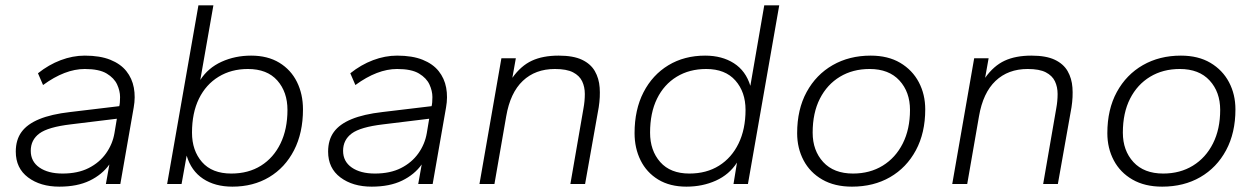

<svg xmlns="http://www.w3.org/2000/svg" viewBox="-20 -688 4696 718"><path d="M202 10Q131 10 85 -24.5Q39 -59 39 -121Q39 -165 60.5 -194.5Q82 -224 127 -242.5Q172 -261 242 -269L426 -291Q429 -302 429 -325Q429 -348 418 -372Q407 -396 379 -413Q351 -430 297 -430Q260 -430 221 -415Q182 -400 141 -370L122 -414Q162 -446 207 -463Q252 -480 297 -480Q354 -480 392.5 -464.5Q431 -449 452.5 -422Q474 -395 480.5 -360Q487 -325 480 -286L430 0H376L389 -73Q362 -35 315.5 -12.5Q269 10 202 10ZM214 -39Q271 -39 311.5 -59.5Q352 -80 376.5 -114.5Q401 -149 408 -190L417 -244L245 -223Q160 -213 127.5 -189Q95 -165 95 -124Q95 -84 127.5 -61.5Q160 -39 214 -39Z M849 10Q784 10 739.5 -19.5Q695 -49 678 -106L659 0H605L722 -668H778L729 -389Q758 -434 808.5 -457Q859 -480 919 -480Q981 -480 1024.5 -453.5Q1068 -427 1090.5 -381.5Q1113 -336 1113 -279Q1113 -191 1079.5 -126Q1046 -61 986.5 -25.5Q927 10 849 10ZM845 -39Q909 -39 956 -68.5Q1003 -98 1029 -151.5Q1055 -205 1055 -277Q1055 -344 1017 -387Q979 -430 907 -430Q845 -430 797.5 -401Q750 -372 724 -319Q698 -266 698 -192Q698 -125 735.5 -82Q773 -39 845 -39Z M1370 10Q1299 10 1253 -24.5Q1207 -59 1207 -121Q1207 -165 1228.5 -194.5Q1250 -224 1295 -242.5Q1340 -261 1410 -269L1594 -291Q1597 -302 1597 -325Q1597 -348 1586 -372Q1575 -396 1547 -413Q1519 -430 1465 -430Q1428 -430 1389 -415Q1350 -400 1309 -370L1290 -414Q1330 -446 1375 -463Q1420 -480 1465 -480Q1522 -480 1560.5 -464.5Q1599 -449 1620.5 -422Q1642 -395 1648.5 -360Q1655 -325 1648 -286L1598 0H1544L1557 -73Q1530 -35 1483.5 -12.5Q1437 10 1370 10ZM1382 -39Q1439 -39 1479.5 -59.5Q1520 -80 1544.5 -114.5Q1569 -149 1576 -190L1585 -244L1413 -223Q1328 -213 1295.5 -189Q1263 -165 1263 -124Q1263 -84 1295.5 -61.5Q1328 -39 1382 -39Z M1773 0 1855 -470H1909L1896 -397Q1928 -442 1969 -461Q2010 -480 2069 -480Q2124 -480 2156.5 -464.5Q2189 -449 2204.5 -422Q2220 -395 2222.5 -360.5Q2225 -326 2219 -287L2168 0H2113L2162 -283Q2167 -310 2167 -336.5Q2167 -363 2157 -384Q2147 -405 2123 -417.5Q2099 -430 2055 -430Q1982 -430 1935 -385.5Q1888 -341 1873 -253L1829 0Z M2547 10Q2485 10 2441.5 -16.5Q2398 -43 2375.5 -88.5Q2353 -134 2353 -190Q2353 -278 2386.5 -343Q2420 -408 2479.5 -444Q2539 -480 2617 -480Q2680 -480 2724.5 -451.5Q2769 -423 2786 -367L2838 -668H2894L2777 0H2723L2736 -80Q2707 -35 2657 -12.5Q2607 10 2547 10ZM2558 -39Q2622 -39 2669 -68.5Q2716 -98 2742 -151.5Q2768 -205 2768 -277Q2768 -344 2730 -387Q2692 -430 2621 -430Q2558 -430 2510.5 -401Q2463 -372 2437 -319Q2411 -266 2411 -192Q2411 -125 2449 -82Q2487 -39 2558 -39Z M3166 10Q3101 10 3055 -16.5Q3009 -43 2985 -88.5Q2961 -134 2961 -190Q2961 -279 2996.5 -344Q3032 -409 3094 -444.5Q3156 -480 3236 -480Q3301 -480 3346.5 -453Q3392 -426 3416 -380.5Q3440 -335 3440 -279Q3440 -191 3405 -126Q3370 -61 3308.5 -25.5Q3247 10 3166 10ZM3170 -39Q3233 -39 3281 -68.5Q3329 -98 3356 -151.5Q3383 -205 3383 -277Q3383 -344 3343.5 -387Q3304 -430 3232 -430Q3169 -430 3121 -401Q3073 -372 3046 -319Q3019 -266 3019 -192Q3019 -125 3058.5 -82Q3098 -39 3170 -39Z M3541 0 3623 -470H3677L3664 -397Q3696 -442 3737 -461Q3778 -480 3837 -480Q3892 -480 3924.5 -464.5Q3957 -449 3972.5 -422Q3988 -395 3990.5 -360.5Q3993 -326 3987 -287L3936 0H3881L3930 -283Q3935 -310 3935 -336.5Q3935 -363 3925 -384Q3915 -405 3891 -417.5Q3867 -430 3823 -430Q3750 -430 3703 -385.5Q3656 -341 3641 -253L3597 0Z M4326 10Q4261 10 4215 -16.5Q4169 -43 4145 -88.5Q4121 -134 4121 -190Q4121 -279 4156.5 -344Q4192 -409 4254 -444.5Q4316 -480 4396 -480Q4461 -480 4506.5 -453Q4552 -426 4576 -380.5Q4600 -335 4600 -279Q4600 -191 4565 -126Q4530 -61 4468.5 -25.5Q4407 10 4326 10ZM4330 -39Q4393 -39 4441 -68.5Q4489 -98 4516 -151.5Q4543 -205 4543 -277Q4543 -344 4503.5 -387Q4464 -430 4392 -430Q4329 -430 4281 -401Q4233 -372 4206 -319Q4179 -266 4179 -192Q4179 -125 4218.5 -82Q4258 -39 4330 -39Z"/></svg>

Font: Gantari Light
Style: Italic
Weight: 300
Italic angle: -10°
Version: Version 1.000